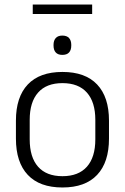

<svg xmlns="http://www.w3.org/2000/svg" viewBox="-20 -818 553 850"><path d="M125 -756V-798H388V-756ZM256.5 12Q155.5 12 103 -43.8Q50.5 -99.5 50.5 -204.5V-284Q50.5 -388.5 103 -444Q155.5 -499.5 256.5 -499.5Q357.5 -499.5 410 -444Q462.5 -388.5 462.5 -284V-204.5Q462.5 -99.5 410 -43.8Q357.5 12 256.5 12ZM256.5 -38Q327.5 -38 364.8 -80Q402 -122 402 -201V-287.5Q402 -366 364.8 -408Q327.5 -450 256.5 -450Q185.5 -450 148.5 -408Q111.5 -366 111.5 -287.5V-201Q111.5 -122 148.5 -80Q185.5 -38 256.5 -38ZM256 -575Q236.5 -575 226.8 -585.8Q217 -596.5 217 -616.5V-619.5Q217 -638.5 226.8 -649.5Q236.5 -660.5 256 -660.5Q276 -660.5 285.8 -649.5Q295.5 -638.5 295.5 -619.5V-616.5Q295.5 -596.5 285.8 -585.8Q276 -575 256 -575Z"/></svg>

Font: Anek Latin Medium Light
Style: Regular
Weight: 300
Version: Version 1.003